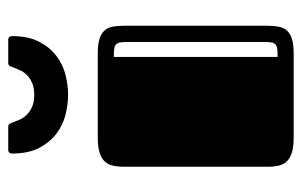

<svg xmlns="http://www.w3.org/2000/svg" viewBox="-160 -610 769 490"><g transform="rotate(-90 225.0 -364.5)"><path d="M44.9 -432.1Q44.9 -448.7 47.9 -461.7Q50.8 -474.6 59.1 -482.9Q67.4 -491.2 82 -495.6Q96.7 -500 120.1 -500H334Q356.4 -500 370.4 -495.8Q384.3 -491.7 392.1 -483.4Q399.9 -475.1 402.3 -462.4Q404.8 -449.7 404.8 -432.1V-66.9Q404.8 -50.3 402.3 -37.8Q399.9 -25.4 392.1 -16.8Q384.3 -8.3 370.4 -4.2Q356.4 0 334 0H120.1Q96.7 0 82 -4.4Q67.4 -8.8 59.1 -17.1Q50.8 -25.4 47.9 -38.1Q44.9 -50.8 44.9 -67.9ZM363.3 -427.7Q363.3 -438.5 361.8 -444.8Q360.4 -451.2 356 -454.3Q351.6 -457.5 344.2 -458.3Q336.9 -459 325.2 -459V-41Q336.9 -41 344.2 -41.7Q351.6 -42.5 356 -45.7Q360.4 -48.8 361.8 -54.9Q363.3 -61 363.3 -72.3ZM228.5 -662.1Q247.6 -662.1 260 -668Q272.5 -673.8 280 -681.9Q287.6 -689.9 291.5 -698.7Q295.4 -707.5 297.4 -712.9Q299.8 -719.2 301.8 -723.9Q303.7 -728.5 310.5 -728.5H368.7Q374 -728.5 376.2 -725.3Q378.4 -722.2 378.4 -719.7Q378.4 -677.2 364 -649.7Q349.6 -622.1 327.6 -605.5Q305.7 -588.9 279.3 -582.3Q252.9 -575.7 228.5 -575.7Q204.1 -575.7 177.7 -582.3Q151.4 -588.9 129.4 -605.5Q107.4 -622.1 93 -649.7Q78.6 -677.2 78.6 -719.7Q78.6 -722.2 80.8 -725.3Q83 -728.5 88.4 -728.5H146.5Q153.3 -728.5 155.3 -723.9Q157.2 -719.2 159.7 -712.9Q161.6 -707.5 165.5 -698.7Q169.4 -689.9 177 -681.9Q184.6 -673.8 197 -668Q209.5 -662.1 228.5 -662.1Z"/></g></svg>

Font: Fascinate Inline
Style: Regular
Weight: 900
Designer: Astigmatic (AOETI)
Foundry: Astigmatic (AOETI)
Version: Version 1.000